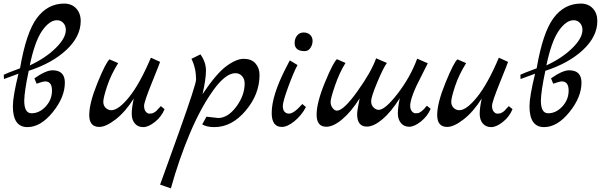

<svg xmlns="http://www.w3.org/2000/svg" viewBox="-20 -709 3363 1071"><path d="M1 -292Q10.7 -297.9 91.8 -328.1Q126 -528.3 186 -608.6Q246.1 -689 337.9 -689Q379.9 -689 405 -661.9Q430.2 -634.8 430.2 -591.8Q430.2 -505.9 351.1 -431.4Q272 -356.9 140.1 -314Q116.2 -200.2 115.2 -147.9Q115.2 -77.1 155.8 -77.1Q199.7 -77.1 234.9 -115Q270 -152.8 270 -203.9Q270 -254.9 231.9 -254.9Q220.7 -254.9 184.1 -242.2L171.9 -272Q235.8 -316.9 272.9 -316.9Q341.8 -316.9 341.8 -248Q341.8 -167 274.4 -83.5Q207 0 132.8 0Q51.8 0 51.8 -116.2Q51.8 -171.4 83 -297.9L2 -268.1ZM146 -344.2Q232.9 -384.3 290 -440.2Q347.2 -496.1 347.2 -542Q347.2 -565.9 333 -581.1Q318.8 -596.2 297.9 -596.2Q255.9 -596.2 214.8 -537.1Q173.8 -478 146 -344.2Z M590.8 -377.9 639.2 -356.9Q598.1 -291 577.1 -227.1Q556.2 -163.1 556.2 -141.6Q556.2 -120.1 569.6 -107.2Q583 -94.2 601.1 -94.2Q641.1 -94.2 700.4 -167.7Q759.8 -241.2 821.8 -387.2L873 -363.8Q871.1 -356 827.4 -248Q783.7 -140.1 783.7 -118.7Q783.7 -97.2 793.2 -86.2Q802.7 -75.2 812.3 -75.2Q821.8 -75.2 826.9 -76.2Q832 -77.1 836.9 -80.1Q841.8 -83 845.5 -85Q849.1 -86.9 854 -91.8L860.8 -100.1Q863.8 -102.1 869.4 -108.6Q875 -115.2 877 -117.2L897.9 -100.1Q880.9 -58.1 844.5 -29.1Q808.1 0 778.6 0Q749 0 731.9 -20.5Q714.8 -41 714.8 -74Q714.8 -106.9 726.1 -159.2Q679.2 -85 625 -43Q570.8 -1 533.7 -1Q477.5 -1 477.8 -67.9Q478 -134.8 524.4 -248.3Q570.8 -361.8 590.8 -377.9Z M873 320.8Q875 314.9 910.4 217.5Q945.8 120.1 980 23.9Q1074.2 -240.2 1073.7 -265.1Q1073.7 -329.1 1047.9 -380.9L1098.1 -405.8Q1128.9 -362.8 1128.9 -315.4Q1128.9 -268.1 1109.9 -184.1Q1186 -297.9 1241.9 -339.4Q1297.9 -380.9 1339.8 -380.9Q1381.8 -380.9 1404.8 -355.5Q1427.7 -330.1 1427.7 -291Q1427.7 -183.1 1350.3 -91.6Q1272.9 0 1175.8 0Q1132.8 0 1107.9 -15.1L1131.8 -58.1Q1185.1 -51.3 1196.8 -50.8Q1251 -50.8 1297.9 -113.8Q1344.7 -176.8 1344.7 -243.2Q1344.7 -268.1 1330.3 -284.4Q1315.9 -300.8 1293 -300.8Q1237.8 -300.8 1168.5 -203.9Q1099.1 -106.9 1038.6 36.6Q978 180.2 933.1 341.8Z M1495.6 -79.1Q1495.6 -176.3 1575.7 -332Q1593.8 -366.2 1596.7 -372.1L1639.6 -346.2Q1618.7 -308.1 1588.1 -225.1Q1557.6 -142.1 1557.6 -118.7Q1557.6 -95.2 1567.6 -85.2Q1577.6 -75.2 1591.8 -75.2Q1618.7 -74.7 1666.5 -128.9L1686.5 -111.8Q1662.6 -65.9 1623 -33.4Q1583.5 -1 1551.8 -1Q1495.6 -1 1495.6 -79.1ZM1623.5 -469.2Q1623.5 -494.1 1637.5 -511Q1651.4 -527.8 1673.6 -527.8Q1695.8 -527.8 1709.7 -514.9Q1723.6 -502 1723.6 -481Q1723.6 -460 1711.7 -441.9Q1699.7 -423.8 1679.7 -423.8Q1623.5 -423.8 1623.5 -469.2Z M1859.4 -378.9 1907.2 -357.9Q1873 -302.7 1848.6 -231.4Q1824.2 -160.2 1824.2 -140.6Q1824.2 -121.1 1835.2 -106.4Q1846.2 -91.8 1859.4 -91.8Q1896.5 -91.8 1973.9 -200Q2051.3 -308.1 2078.1 -383.8L2138.2 -357.9Q2118.2 -331.1 2084.2 -249.5Q2050.3 -168 2050.3 -145Q2050.3 -122.1 2064.2 -109.1Q2078.1 -96.2 2092.3 -96.2Q2128.4 -96.2 2198.7 -187.5Q2269 -278.8 2307.1 -381.8L2366.2 -356Q2360.4 -342.8 2333 -290Q2268.1 -167 2268.1 -119.1Q2268.1 -99.1 2277.6 -88.1Q2287.1 -77.1 2297.1 -77.1Q2307.1 -77.1 2312.3 -78.1Q2317.4 -79.1 2322.3 -82.5Q2327.1 -85.9 2330.6 -87.9Q2334 -89.8 2339.6 -95.5Q2345.2 -101.1 2347.2 -103Q2351.1 -108.9 2361.3 -119.1L2382.3 -102.1Q2364.3 -60.1 2327.6 -31Q2291 -2 2262.2 -2Q2233.4 -2 2216.3 -22.9Q2199.2 -43.9 2199.2 -76.4Q2199.2 -108.9 2210 -161.1Q2162.1 -85 2113.5 -43.9Q2064.9 -2.9 2026.4 -2.9Q1972.2 -2.9 1972.2 -71.8Q1972.2 -93.8 1986.3 -160.2Q1938.5 -85 1888.9 -43.5Q1839.4 -2 1800.3 -2Q1746.1 -2 1746.1 -69.1Q1746.1 -136.2 1792.2 -248.5Q1838.4 -360.8 1859.4 -378.9Z M2531.7 -377.9 2580.1 -356.9Q2539.1 -291 2518.1 -227.1Q2497.1 -163.1 2497.1 -141.6Q2497.1 -120.1 2510.5 -107.2Q2523.9 -94.2 2542 -94.2Q2582 -94.2 2641.4 -167.7Q2700.7 -241.2 2762.7 -387.2L2814 -363.8Q2812 -356 2768.3 -248Q2724.6 -140.1 2724.6 -118.7Q2724.6 -97.2 2734.1 -86.2Q2743.7 -75.2 2753.2 -75.2Q2762.7 -75.2 2767.8 -76.2Q2772.9 -77.1 2777.8 -80.1Q2782.7 -83 2786.4 -85Q2790 -86.9 2794.9 -91.8L2801.8 -100.1Q2804.7 -102.1 2810.3 -108.6Q2815.9 -115.2 2817.9 -117.2L2838.9 -100.1Q2821.8 -58.1 2785.4 -29.1Q2749 0 2719.5 0Q2689.9 0 2672.9 -20.5Q2655.8 -41 2655.8 -74Q2655.8 -106.9 2667 -159.2Q2620.1 -85 2565.9 -43Q2511.7 -1 2474.6 -1Q2418.5 -1 2418.7 -67.9Q2418.9 -134.8 2465.3 -248.3Q2511.7 -361.8 2531.7 -377.9Z M2882.8 -292Q2892.6 -297.9 2973.6 -328.1Q3007.8 -528.3 3067.9 -608.6Q3127.9 -689 3219.7 -689Q3261.7 -689 3286.9 -661.9Q3312 -634.8 3312 -591.8Q3312 -505.9 3232.9 -431.4Q3153.8 -356.9 3022 -314Q2998 -200.2 2997.1 -147.9Q2997.1 -77.1 3037.6 -77.1Q3081.5 -77.1 3116.7 -115Q3151.9 -152.8 3151.9 -203.9Q3151.9 -254.9 3113.8 -254.9Q3102.5 -254.9 3065.9 -242.2L3053.7 -272Q3117.7 -316.9 3154.8 -316.9Q3223.6 -316.9 3223.6 -248Q3223.6 -167 3156.2 -83.5Q3088.9 0 3014.6 0Q2933.6 0 2933.6 -116.2Q2933.6 -171.4 2964.8 -297.9L2883.8 -268.1ZM3027.8 -344.2Q3114.7 -384.3 3171.9 -440.2Q3229 -496.1 3229 -542Q3229 -565.9 3214.8 -581.1Q3200.7 -596.2 3179.7 -596.2Q3137.7 -596.2 3096.7 -537.1Q3055.7 -478 3027.8 -344.2Z"/></svg>

Font: Marck Script
Style: Regular
Weight: 400
Designer: Denis Masharov, Marck Fogel
Foundry: Denis Masharov
Version: Version 1.002